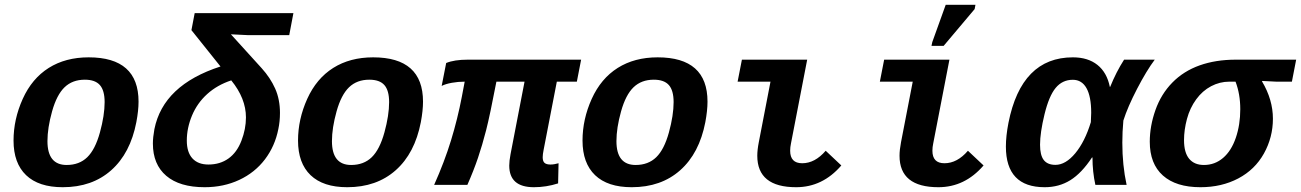

<svg xmlns="http://www.w3.org/2000/svg" viewBox="-20 -780 5488 810"><path d="M244.6 9.8Q143.1 9.8 90.1 -41Q37.1 -91.8 37.1 -187Q37.1 -276.9 75.9 -362.8Q114.7 -448.7 185.5 -493.4Q256.3 -538.1 354 -538.1Q564.5 -538.1 564.5 -351.1Q564.5 -314 555.2 -264.6Q529.8 -133.3 449.2 -61.8Q368.7 9.8 244.6 9.8ZM421.4 -349.1Q421.4 -398.4 401.4 -421.1Q381.3 -443.8 337.9 -443.8Q285.6 -443.8 252.4 -411.9Q219.2 -379.9 199.7 -310.1Q180.2 -240.2 180.2 -184.6Q180.2 -84 261.2 -84Q314.5 -84 348.1 -116.7Q381.8 -149.4 401.6 -221.4Q421.4 -293.5 421.4 -349.1Z M1017.6 -284.7Q1017.6 -364.7 955.6 -440.9Q896.5 -421.4 854.2 -383.3Q812 -345.2 790 -292.5Q768.1 -239.7 768.1 -187Q768.1 -137.7 791.7 -111.8Q815.4 -85.9 859.4 -85.9Q908.2 -85.9 943.8 -111.3Q979.5 -136.7 998.5 -186.3Q1017.6 -235.8 1017.6 -284.7ZM1025.4 -631.8 954.1 -635.3 1084 -492.2Q1120.6 -451.7 1140.9 -406.2Q1161.1 -360.8 1161.1 -303.7Q1161.1 -267.6 1154.3 -235.8Q1140.1 -163.6 1097.7 -107.7Q1055.2 -51.8 989.3 -21Q923.3 9.8 843.3 9.8Q737.8 9.8 681.4 -38.3Q625 -86.4 625 -174.3Q625 -200.2 631.3 -234.9Q668.5 -421.4 910.2 -499.5L787.6 -652.8L801.3 -724.6H1217.8L1200.2 -631.8Z M1444.8 9.8Q1343.3 9.8 1290.3 -41Q1237.3 -91.8 1237.3 -187Q1237.3 -276.9 1276.1 -362.8Q1314.9 -448.7 1385.7 -493.4Q1456.5 -538.1 1554.2 -538.1Q1764.6 -538.1 1764.6 -351.1Q1764.6 -314 1755.4 -264.6Q1730 -133.3 1649.4 -61.8Q1568.8 9.8 1444.8 9.8ZM1621.6 -349.1Q1621.6 -398.4 1601.6 -421.1Q1581.5 -443.8 1538.1 -443.8Q1485.8 -443.8 1452.6 -411.9Q1419.4 -379.9 1399.9 -310.1Q1380.4 -240.2 1380.4 -184.6Q1380.4 -84 1461.4 -84Q1514.6 -84 1548.3 -116.7Q1582 -149.4 1601.8 -221.4Q1621.6 -293.5 1621.6 -349.1Z M2329.1 -435.5 2273.4 -147.9Q2269.5 -128.4 2269.5 -116.7Q2269.5 -99.6 2277.3 -92.8Q2285.2 -85.9 2302.2 -85.9Q2317.9 -85.9 2336.4 -91.3L2334.5 -6.3Q2284.2 9.8 2232.4 9.8Q2128.4 9.8 2128.4 -81.5Q2128.4 -100.6 2133.8 -129.4L2192.9 -435.5H2074.2Q2046.9 -293.5 2030.8 -230.5Q2014.6 -167.5 1996.6 -114.3Q1978.5 -61 1951.7 0H1811.5Q1855 -97.2 1882.8 -188Q1910.6 -278.8 1928.2 -371.1L1940.4 -435.5Q1912.6 -435.5 1886 -430.7Q1859.4 -425.8 1843.3 -417.5L1862.3 -514.2Q1896.5 -528.3 1953.6 -528.3H2431.6L2413.6 -435.5Z M2645 9.8Q2543.5 9.8 2490.5 -41Q2437.5 -91.8 2437.5 -187Q2437.5 -276.9 2476.3 -362.8Q2515.1 -448.7 2585.9 -493.4Q2656.7 -538.1 2754.4 -538.1Q2964.8 -538.1 2964.8 -351.1Q2964.8 -314 2955.6 -264.6Q2930.2 -133.3 2849.6 -61.8Q2769 9.8 2645 9.8ZM2821.8 -349.1Q2821.8 -398.4 2801.8 -421.1Q2781.7 -443.8 2738.3 -443.8Q2686 -443.8 2652.8 -411.9Q2619.6 -379.9 2600.1 -310.1Q2580.6 -240.2 2580.6 -184.6Q2580.6 -84 2661.6 -84Q2714.8 -84 2748.5 -116.7Q2782.2 -149.4 2802 -221.4Q2821.8 -293.5 2821.8 -349.1Z M3338.9 9.8Q3174.8 9.8 3174.8 -123Q3174.8 -147.5 3181.2 -180.2L3230.5 -435.5H3091.8L3109.9 -528.3H3385.3L3316.9 -174.8Q3313.5 -159.2 3313.5 -144Q3313.5 -91.3 3364.3 -91.3Q3418 -91.3 3463.4 -144L3529.3 -82Q3450.2 9.8 3338.9 9.8Z M3939 9.8Q3774.9 9.8 3774.9 -123Q3774.9 -147.5 3781.2 -180.2L3830.6 -435.5H3691.9L3710 -528.3H3985.4L3917 -174.8Q3913.6 -159.2 3913.6 -144Q3913.6 -91.3 3964.4 -91.3Q4018.1 -91.3 4063.5 -144L4129.4 -82Q4050.3 9.8 3939 9.8ZM3909.7 -586.4 3913.1 -602.5 3969.7 -759.8H4095.2L4091.8 -741.7L3960.9 -586.4Z M4586.9 -115.7Q4543 -49.3 4495.4 -19.8Q4447.8 9.8 4387.2 9.8Q4223.6 9.8 4223.6 -161.6Q4223.6 -206.1 4234.4 -261.7Q4289.1 -538.1 4506.3 -538.1Q4569.8 -538.1 4609.9 -506.1Q4649.9 -474.1 4662.1 -413.6H4663.6Q4688.5 -475.6 4722.2 -528.3H4851.6Q4816.9 -481.9 4777.1 -405.3Q4737.3 -328.6 4719.2 -271.5Q4714.8 -224.1 4714.8 -178.2Q4714.8 -83 4732.9 0H4601.1Q4588.9 -55.7 4588.9 -115.7ZM4367.7 -169.4Q4367.7 -125 4383.5 -104.7Q4399.4 -84.5 4432.6 -84.5Q4475.6 -84.5 4516.4 -133.5Q4557.1 -182.6 4582 -264.6L4583.5 -304.2Q4583.5 -372.6 4563.7 -408Q4543.9 -443.4 4505.9 -443.4Q4461.9 -443.4 4433.6 -409.2Q4405.3 -375 4386.5 -297.6Q4367.7 -220.2 4367.7 -169.4Z M5044.4 9.8Q4941.4 9.8 4886 -39.6Q4830.6 -88.9 4830.6 -182.1Q4830.6 -248 4854.5 -315.7Q4878.4 -383.3 4925.8 -431.6Q4973.1 -480 5041 -504.2Q5108.9 -528.3 5193.4 -528.3H5448.2L5430.2 -435.5H5364.3L5304.7 -438.5L5304.2 -436.5Q5350.1 -359.4 5350.1 -279.3Q5350.1 -200.7 5312.3 -132.6Q5274.4 -64.5 5204.1 -27.3Q5133.8 9.8 5044.4 9.8ZM5212.4 -319.3Q5212.4 -383.3 5192.4 -435.5H5166Q5126 -435.5 5089.4 -416.3Q5052.7 -397 5026.4 -360.8Q5000 -324.7 4987.5 -278.3Q4975.1 -231.9 4975.1 -189Q4975.1 -136.2 4996.8 -110.1Q5018.6 -84 5059.1 -84Q5105 -84 5139.9 -113.8Q5174.8 -143.6 5193.6 -198.7Q5212.4 -253.9 5212.4 -319.3Z"/></svg>

Font: Liberation Mono
Style: Bold Italic
Weight: 700
Italic angle: -12°
Monospace: yes
Designer: Steve Matteson
Foundry: Ascender Corporation
Version: Version 2.1.5